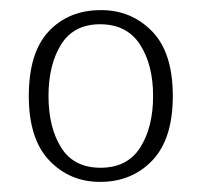

<svg xmlns="http://www.w3.org/2000/svg" viewBox="-20 -740 398 380"><path d="M178 -380Q118 -380 77.5 -422.5Q37 -465 37 -550Q37 -636 76.5 -678Q116 -720 180 -720Q240 -720 281 -678Q322 -636 322 -550Q322 -465 281.5 -422.5Q241 -380 178 -380ZM179 -408Q232 -408 257.5 -448Q283 -488 283 -550Q283 -612 257 -652Q231 -692 178 -692Q126 -692 101 -652Q76 -612 76 -550Q76 -488 101 -448Q126 -408 179 -408Z"/></svg>

Font: Noto Rashi Hebrew ExtraLight
Style: Regular
Weight: 250
Version: Version 1.006